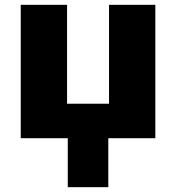

<svg xmlns="http://www.w3.org/2000/svg" viewBox="-20 -573 729 796"><path d="M261 0V203H429V0H624V-553H432V-143H258V-553H66V0Z"/></svg>

Font: Noto Sans UI Black
Style: Regular
Weight: 900
Designer: Monotype Design Team
Foundry: Monotype Imaging Inc.
Version: Version 1.901